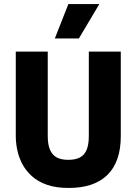

<svg xmlns="http://www.w3.org/2000/svg" viewBox="-20 -915 675 949"><path d="M320 14Q257 14 212.5 -1.5Q168 -17 138 -44Q108 -71 90.5 -104Q73 -137 65.5 -173Q58 -209 58 -242V-660H216V-243Q216 -200 227.5 -174Q239 -148 261 -136.5Q283 -125 318 -125Q352 -125 374.5 -136.5Q397 -148 408 -174Q419 -200 419 -243V-660H577V-242Q577 -116 511.5 -51Q446 14 320 14ZM370 -725H251L318 -895H471Z"/></svg>

Font: Bricolage Grotesque 96pt ExtraBold SemiCondensed ExtraBold
Style: Regular
Weight: 800
Width: 4
Version: Version 1.001;gftools[0.9.33.dev8+g029e19f]